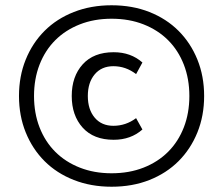

<svg xmlns="http://www.w3.org/2000/svg" viewBox="-20 -698 846 728"><path d="M403 10Q325 10 260 -15.5Q195 -41 149 -87Q103 -133 77.5 -196Q52 -259 52 -334Q52 -409 77.5 -472Q103 -535 149 -581Q195 -627 260 -652.5Q325 -678 403 -678Q482 -678 546.5 -652.5Q611 -627 657 -581Q703 -535 728.5 -472Q754 -409 754 -334Q754 -259 728.5 -196Q703 -133 657 -87Q611 -41 546.5 -15.5Q482 10 403 10ZM403 -41Q470 -41 524.5 -62.5Q579 -84 617.5 -122.5Q656 -161 677 -215Q698 -269 698 -334Q698 -399 677 -453Q656 -507 617.5 -545.5Q579 -584 524.5 -605.5Q470 -627 403 -627Q337 -627 282.5 -605.5Q228 -584 189.5 -545.5Q151 -507 130 -453Q109 -399 109 -334Q109 -269 130 -215Q151 -161 189.5 -122.5Q228 -84 282.5 -62.5Q337 -41 403 -41ZM411 -168Q335 -168 293.5 -214Q252 -260 252 -334Q252 -408 293.5 -454Q335 -500 411 -500Q476 -500 520 -461L496 -417Q457 -447 410 -447Q365 -447 339 -416Q313 -385 313 -334Q313 -283 339 -252Q365 -221 410 -221Q457 -221 496 -250L520 -207Q476 -168 411 -168Z"/></svg>

Font: Celebes
Style: Regular
Weight: 400
Designer: Anugrah Pasau
Foundry: Lafontype
Version: Version 1.000; ttfautohint (v1.8.4)